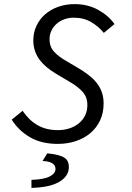

<svg xmlns="http://www.w3.org/2000/svg" viewBox="-20 -688 640 934"><path d="M261 12Q182 12 126.5 -20Q71 -52 37 -106L90 -149Q120 -104 162 -79.5Q204 -55 261 -55Q292 -55 318 -63.5Q344 -72 363.5 -88Q383 -104 394 -126.5Q405 -149 405 -177Q405 -215 383 -240Q361 -265 324 -287L248 -332Q227 -345 208 -360.5Q189 -376 174 -395.5Q159 -415 150.5 -439Q142 -463 142 -492Q142 -529 157 -561.5Q172 -594 198.5 -617.5Q225 -641 262 -654.5Q299 -668 343 -668Q407 -668 457.5 -640Q508 -612 537 -571L485 -528Q461 -558 424.5 -580Q388 -602 339 -602Q313 -602 291 -593.5Q269 -585 253.5 -570.5Q238 -556 229.5 -537.5Q221 -519 221 -498Q221 -460 243.5 -436Q266 -412 298 -394L377 -347Q400 -332 419.5 -316Q439 -300 453.5 -280.5Q468 -261 476 -237.5Q484 -214 484 -184Q484 -138 466.5 -101.5Q449 -65 419 -40Q389 -15 348.5 -1.5Q308 12 261 12ZM133 226V187Q193 185 221.5 170.5Q250 156 250 134Q250 117 235.5 107Q221 97 187 95L210 58Q242 61 262.5 66.5Q283 72 294.5 80Q306 88 310.5 99.5Q315 111 315 124Q315 149 301.5 167.5Q288 186 264 199Q240 212 206.5 218.5Q173 225 133 226Z"/></svg>

Font: Source Code Pro
Style: Italic
Weight: 400
Italic angle: -11°
Monospace: yes
Designer: Paul D. Hunt, Teo Tuominen
Foundry: Adobe Systems Incorporated
Version: Version 1.050;PS 1.000;hotconv 16.6.51;makeotf.lib2.5.65220